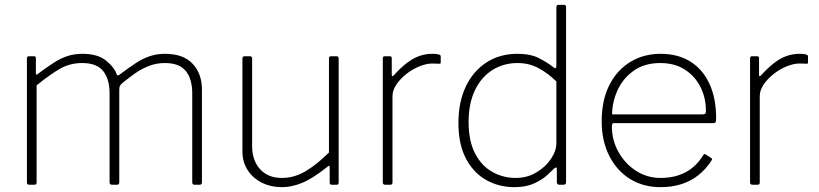

<svg xmlns="http://www.w3.org/2000/svg" viewBox="-20 -762 3379 792"><path d="M100 0Q91 0 91 -9V-521Q91 -530 99 -530H120Q128 -530 128 -522V-460Q128 -455 130 -454Q132 -453 136 -457Q172 -484 200.5 -502.5Q229 -521 257.5 -530.5Q286 -540 320 -540Q383 -540 417.5 -512Q452 -484 462 -454Q464 -450 468.5 -451.5Q473 -453 477 -457Q513 -484 541.5 -502.5Q570 -521 598.5 -530.5Q627 -540 661 -540Q736 -540 774.5 -499Q813 -458 813 -393V-10Q813 0 804 0H782Q778 0 775.5 -2.5Q773 -5 773 -9V-377Q773 -436 746.5 -469Q720 -502 660 -502Q624 -502 592 -489Q560 -476 534.5 -457.5Q509 -439 489 -423Q480 -416 476 -410Q472 -404 472 -393V-10Q472 0 463 0H441Q437 0 434.5 -2.5Q432 -5 432 -9V-377Q432 -436 405.5 -469Q379 -502 319 -502Q269 -502 228.5 -479Q188 -456 131 -410V-9Q131 0 122 0H100Z M1143 -28Q1194 -28 1241 -56Q1288 -84 1337 -133V-521Q1337 -530 1346 -530H1368Q1377 -530 1377 -521V-9Q1377 0 1369 0H1348Q1340 0 1340 -8V-72Q1340 -77 1338.5 -78Q1337 -79 1332 -75Q1269 -25 1226 -7.5Q1183 10 1144 10Q1097 10 1060 -8.5Q1023 -27 1001.5 -60.5Q980 -94 980 -137V-520Q980 -530 989 -530H1011Q1020 -530 1020 -521V-159Q1020 -101 1052.5 -64.5Q1085 -28 1143 -28Z M1568 0Q1564 0 1561.5 -2.5Q1559 -5 1559 -9V-521Q1559 -530 1567 -530H1588Q1596 -530 1596 -522V-454Q1596 -449 1598 -448Q1600 -447 1604 -451Q1634 -484 1660 -503.5Q1686 -523 1711 -531.5Q1736 -540 1763 -540Q1798 -540 1798 -530V-504Q1798 -499 1793 -499Q1789 -499 1782.5 -499.5Q1776 -500 1763 -500Q1739 -500 1710.5 -488.5Q1682 -477 1657 -457.5Q1632 -438 1615.5 -414Q1599 -390 1599 -365V-9Q1599 0 1590 0H1568Z M2287 0Q2282 0 2279.5 -3Q2277 -6 2277 -11V-62Q2277 -70 2274 -71Q2271 -72 2265 -66Q2257 -58 2237 -39.5Q2217 -21 2183.5 -5.5Q2150 10 2102 10Q2038 10 1985.5 -19.5Q1933 -49 1902 -108Q1871 -167 1871 -255Q1871 -340 1901 -404Q1931 -468 1986 -504Q2041 -540 2114 -540Q2169 -540 2203.5 -522Q2238 -504 2261 -486Q2270 -479 2272.5 -481Q2275 -483 2275 -493V-732Q2275 -742 2284 -742H2307Q2315 -742 2315 -733V-12Q2315 -5 2312.5 -2.5Q2310 0 2303 0H2287ZM2275 -426Q2238 -462 2199.5 -482Q2161 -502 2115 -502Q2057 -502 2011 -473Q1965 -444 1939 -389.5Q1913 -335 1913 -259Q1913 -180 1940 -128.5Q1967 -77 2011.5 -52.5Q2056 -28 2107 -28Q2155 -28 2193 -51Q2231 -74 2253 -107Q2275 -140 2275 -170V-426Z M2504 -240Q2504 -184 2531 -135.5Q2558 -87 2603.5 -57.5Q2649 -28 2705 -28Q2765 -28 2809 -52Q2853 -76 2880 -121Q2883 -126 2885.5 -126.5Q2888 -127 2891 -125L2914 -110Q2920 -106 2915 -100Q2892 -64 2861 -39.5Q2830 -15 2791 -2.5Q2752 10 2705 10Q2633 10 2578.5 -24Q2524 -58 2493 -119.5Q2462 -181 2462 -261Q2462 -349 2493.5 -411Q2525 -473 2580 -506.5Q2635 -540 2705 -540Q2776 -540 2827 -508.5Q2878 -477 2906 -417.5Q2934 -358 2934 -274Q2934 -268 2933 -261Q2932 -254 2921 -254H2510Q2507 -254 2505.5 -249.5Q2504 -245 2504 -240ZM2875 -290Q2886 -290 2889 -293Q2892 -296 2892 -304Q2892 -359 2869 -404Q2846 -449 2804 -475.5Q2762 -502 2704 -502Q2638 -502 2593.5 -470Q2549 -438 2527 -389Q2505 -340 2505 -290Z M3083 0Q3079 0 3076.5 -2.5Q3074 -5 3074 -9V-521Q3074 -530 3082 -530H3103Q3111 -530 3111 -522V-454Q3111 -449 3113 -448Q3115 -447 3119 -451Q3149 -484 3175 -503.5Q3201 -523 3226 -531.5Q3251 -540 3278 -540Q3313 -540 3313 -530V-504Q3313 -499 3308 -499Q3304 -499 3297.5 -499.5Q3291 -500 3278 -500Q3254 -500 3225.5 -488.5Q3197 -477 3172 -457.5Q3147 -438 3130.5 -414Q3114 -390 3114 -365V-9Q3114 0 3105 0H3083Z"/></svg>

Font: Libre Franklin Thin
Style: Regular
Weight: 100
Designer: Pablo Impallari, Rodrigo Fuenzalida, Nhung Nguyen
Foundry: Impallari Type
Version: Version 3.000